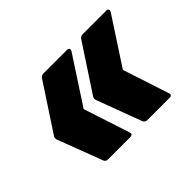

<svg xmlns="http://www.w3.org/2000/svg" viewBox="-85 -587 644 644"><g transform="rotate(-45 237.0 -264.5)"><path d="M115 -86Q106 -86 102 -94L41 -255Q38 -265 45 -273L150 -433Q156 -443 166 -443H277Q285 -443 287 -438.5Q289 -434 284 -427L177 -263L230 -101Q236 -86 221 -86ZM301 -86Q293 -86 288 -94L228 -255Q224 -264 231 -273L336 -433Q342 -443 352 -443H464Q471 -443 473 -438.5Q475 -434 470 -427L363 -263L416 -101Q422 -86 407 -86Z"/></g></svg>

Font: Sofia Sans Condensed Black
Style: Italic
Weight: 900
Italic angle: -9°
Version: Version 4.100